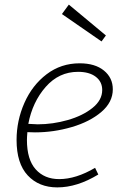

<svg xmlns="http://www.w3.org/2000/svg" viewBox="-20 -807 534 834"><path d="M99 -233Q97 -211 97 -199Q97 -114 135 -71.5Q173 -29 237 -29Q310 -29 393 -78L407 -49Q315 7 229 7Q149 7 100.5 -45Q52 -97 52 -199Q52 -283 86 -360Q120 -437 182.5 -484.5Q245 -532 326 -532Q393 -532 431.5 -500.5Q470 -469 470 -419Q470 -363 420 -320.5Q370 -278 291.5 -255Q213 -232 132 -232ZM103 -269Q131 -267 144 -267Q209 -267 274 -285.5Q339 -304 381.5 -338Q424 -372 424 -416Q424 -452 396 -473.5Q368 -495 319 -495Q236 -495 178.5 -429.5Q121 -364 103 -269ZM249 -746 279 -787 440 -653 421 -627Z"/></svg>

Font: Bitter Pro Light
Style: Italic
Weight: 300
Italic angle: -9°
Designer: Sol Matas, and Bitter project Authors
Foundry: Sol Matas
Version: Version 1.010